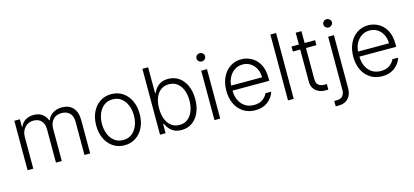

<svg xmlns="http://www.w3.org/2000/svg" viewBox="-71 -1292 4418 2047"><g transform="rotate(-15 2138.0 -268.5)"><path d="M83.5 0V-545.5H144.9V-461.6H150.6Q166.9 -503.9 205.1 -528.2Q243.3 -552.6 296.9 -552.6Q353.3 -552.6 389.7 -526.3Q426.1 -500 444.2 -453.5H448.9Q467.3 -498.9 509.1 -525.7Q550.8 -552.6 610.4 -552.6Q686.4 -552.6 730.5 -504.8Q774.5 -457 774.5 -365.4V0H711.3V-365.4Q711.3 -430 678.3 -462.4Q645.2 -494.7 591.3 -494.7Q529.1 -494.7 495.2 -456.3Q461.3 -418 461.3 -359V0H396.7V-371.1Q396.7 -426.5 365.8 -460.6Q334.9 -494.7 278.8 -494.7Q221.9 -494.7 184.3 -453.8Q146.7 -413 146.7 -349.4V0Z M1153.4 11.4Q1082.7 11.4 1028.6 -24.5Q974.4 -60.4 943.9 -123.8Q913.4 -187.1 913.4 -270.2Q913.4 -354 943.9 -417.6Q974.4 -481.2 1028.6 -517Q1082.7 -552.9 1153.4 -552.9Q1224.1 -552.9 1278.2 -517Q1332.4 -481.2 1362.9 -417.6Q1393.5 -354 1393.5 -270.2Q1393.5 -187.1 1362.9 -123.8Q1332.4 -60.4 1278.2 -24.5Q1224.1 11.4 1153.4 11.4ZM1153.4 -46.5Q1210.2 -46.5 1249.5 -77.1Q1288.7 -107.6 1309.3 -158.4Q1329.9 -209.2 1329.9 -270.2Q1329.9 -331.3 1309.3 -382.5Q1288.7 -433.6 1249.5 -464.5Q1210.2 -495.4 1153.4 -495.4Q1096.9 -495.4 1057.5 -464.5Q1018.1 -433.6 997.5 -382.5Q976.9 -331.3 976.9 -270.2Q976.9 -209.2 997.5 -158.4Q1018.1 -107.6 1057.5 -77.1Q1096.9 -46.5 1153.4 -46.5Z M1545.5 0V-727.3H1609V-441.4H1614.7Q1625.7 -465.9 1645.6 -491.7Q1665.5 -517.4 1698.5 -535.2Q1731.5 -552.9 1781.2 -552.9Q1848.7 -552.9 1899.3 -517.6Q1949.9 -482.2 1978.3 -418.9Q2006.7 -355.5 2006.7 -271.3Q2006.7 -186.8 1978.5 -123Q1950.3 -59.3 1899.9 -24Q1849.4 11.4 1782.3 11.4Q1732.6 11.4 1699.4 -6.4Q1666.2 -24.1 1646 -50.2Q1625.7 -76.3 1614.7 -101.2H1606.9V0ZM1608 -272.4Q1608 -206.7 1627.5 -155.5Q1647 -104.4 1684.3 -75.5Q1721.6 -46.5 1774.5 -46.5Q1828.8 -46.5 1866.5 -76.5Q1904.1 -106.5 1923.7 -157.7Q1943.2 -208.8 1943.2 -272.4Q1943.2 -335.2 1923.8 -385.7Q1904.5 -436.1 1866.8 -465.7Q1829.2 -495.4 1774.5 -495.4Q1721.2 -495.4 1683.9 -466.8Q1646.7 -438.2 1627.3 -388Q1608 -337.7 1608 -272.4Z M2146.3 0V-545.5H2209.9V0ZM2178.6 -639.2Q2159.1 -639.2 2145.2 -652.7Q2131.4 -666.2 2131.4 -684.7Q2131.4 -703.5 2145.2 -716.8Q2159.1 -730.1 2178.6 -730.1Q2198.2 -730.1 2212.2 -716.8Q2226.2 -703.5 2226.2 -684.7Q2226.2 -666.2 2212.2 -652.7Q2198.2 -639.2 2178.6 -639.2Z M2598 11.4Q2521.7 11.4 2465.9 -24.3Q2410.2 -60 2379.8 -123.4Q2349.4 -186.8 2349.4 -269.5Q2349.4 -352.3 2379.8 -416.2Q2410.2 -480.1 2464 -516.5Q2517.8 -552.9 2588.4 -552.9Q2647.7 -552.9 2700.5 -524Q2753.2 -495 2786.2 -435.7Q2819.2 -376.4 2819.2 -285.2V-253.9H2413Q2415.1 -159.4 2464.8 -103Q2514.6 -46.5 2598 -46.5Q2656.2 -46.5 2693.2 -73.3Q2730.1 -100.1 2745.7 -136.4H2809.7Q2790.1 -73.9 2735.1 -31.2Q2680 11.4 2598 11.4ZM2413.4 -309.7H2754.6Q2754.6 -362.2 2733.5 -404.3Q2712.4 -446.4 2674.9 -470.9Q2637.4 -495.4 2588.4 -495.4Q2538.7 -495.4 2500.4 -470.2Q2462 -445 2439.3 -402.7Q2416.5 -360.4 2413.4 -309.7Z M3021.3 -727.3V0H2958.1V-727.3Z M3403.1 -545.5V-490.4H3287.6V-150.6Q3287.6 -99.1 3312.7 -80.3Q3337.7 -61.4 3370 -61.4H3403.1V0H3364.3Q3329.5 0 3297.2 -15.3Q3264.9 -30.5 3244.5 -60.7Q3224.1 -90.9 3224.1 -135.3V-490.4H3142.8V-545.5H3224.1V-676.1H3287.6V-545.5Z M3547.2 -545.5H3610.8V41.2Q3610.8 110.8 3572.4 151.8Q3534.1 192.8 3464.8 192.8H3432.9V133.2H3464.1Q3503.2 133.2 3525.2 109Q3547.2 84.9 3547.2 41.2ZM3578.5 -639.2Q3558.9 -639.2 3545.1 -652.7Q3531.2 -666.2 3531.2 -684.7Q3531.2 -703.5 3545.1 -716.8Q3558.9 -730.1 3578.5 -730.1Q3598 -730.1 3612 -716.8Q3626.1 -703.5 3626.1 -684.7Q3626.1 -666.2 3612 -652.7Q3598 -639.2 3578.5 -639.2Z M3998.9 11.4Q3922.6 11.4 3866.8 -24.3Q3811.1 -60 3780.7 -123.4Q3750.4 -186.8 3750.4 -269.5Q3750.4 -352.3 3780.7 -416.2Q3811.1 -480.1 3864.9 -516.5Q3918.7 -552.9 3989.3 -552.9Q4048.7 -552.9 4101.4 -524Q4154.1 -495 4187.1 -435.7Q4220.2 -376.4 4220.2 -285.2V-253.9H3813.9Q3816.1 -159.4 3865.8 -103Q3915.5 -46.5 3998.9 -46.5Q4057.2 -46.5 4094.1 -73.3Q4131 -100.1 4146.7 -136.4H4210.6Q4191.1 -73.9 4136 -31.2Q4081 11.4 3998.9 11.4ZM3814.3 -309.7H4155.5Q4155.5 -362.2 4134.4 -404.3Q4113.3 -446.4 4075.8 -470.9Q4038.4 -495.4 3989.3 -495.4Q3939.6 -495.4 3901.3 -470.2Q3862.9 -445 3840.2 -402.7Q3817.5 -360.4 3814.3 -309.7Z"/></g></svg>

Font: Inter Zeller Light
Style: Regular
Weight: 300
Designer: Rasmus Andersson; Joe Bland
Foundry: zeller
Version: Version 3.015;git-dec3a8cb1